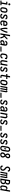

<svg xmlns="http://www.w3.org/2000/svg" viewBox="6852 -7646 803 14546"><g transform="rotate(90 7253.0 -373.5)"><path d="M26 0V-88H164L224 -442H112V-530H340L265 -88H376V0ZM308 -605Q289 -605 272.5 -611.5Q256 -618 246 -631.5Q236 -645 233.5 -662.5Q231 -680 234 -699Q236 -711 242.5 -722.5Q249 -734 259.5 -742Q270 -750 282.5 -752.5Q295 -755 308 -755Q326 -755 342.5 -748.5Q359 -742 369 -728.5Q379 -715 381.5 -697.5Q384 -680 381 -661Q379 -649 372.5 -637.5Q366 -626 355.5 -618Q345 -610 332.5 -607.5Q320 -605 308 -605Z M703 8Q674 8 645.5 2Q617 -4 594.5 -19Q572 -34 556.5 -57Q541 -80 533.5 -107Q526 -134 527 -163.5Q528 -193 533 -222L555 -352Q559 -377 567.5 -402Q576 -427 591 -449Q606 -471 626.5 -489Q647 -507 671.5 -518.5Q696 -530 721 -535.5Q746 -541 772 -541Q802 -541 829.5 -533.5Q857 -526 880 -511Q903 -496 918.5 -473Q934 -450 941 -423Q948 -396 947.5 -366.5Q947 -337 942 -308L920 -178Q916 -153 907.5 -128.5Q899 -104 884 -81.5Q869 -59 848.5 -41Q828 -23 803.5 -11.5Q779 0 753.5 4Q728 8 703 8ZM705 -80Q726 -80 747.5 -88Q769 -96 785 -113Q801 -130 809.5 -150.5Q818 -171 821 -193L843 -323Q847 -345 846.5 -368Q846 -391 837.5 -410Q829 -429 809.5 -439.5Q790 -450 768 -450Q746 -450 725 -441.5Q704 -433 689 -416.5Q674 -400 665.5 -379Q657 -358 653 -337L631 -207Q629 -192 628 -177Q627 -162 629 -148Q631 -134 636.5 -121Q642 -108 652 -98Q662 -88 676 -84Q690 -80 705 -80Z M1203 8Q1180 8 1157.5 5.5Q1135 3 1113.5 -3.5Q1092 -10 1073.5 -21.5Q1055 -33 1042.5 -50Q1030 -67 1025 -89.5Q1020 -112 1023 -135Q1024 -136 1024.5 -138Q1025 -140 1025 -142H1125Q1125 -141 1125 -140.5Q1125 -140 1125 -139Q1122 -124 1129 -111.5Q1136 -99 1148 -92Q1160 -85 1174.5 -82.5Q1189 -80 1203 -80Q1218 -80 1233 -82Q1248 -84 1262.5 -90Q1277 -96 1289 -108Q1301 -120 1303 -135Q1306 -152 1298.5 -166.5Q1291 -181 1278.5 -191Q1266 -201 1251 -207.5Q1236 -214 1221 -220Q1206 -226 1191 -232Q1176 -238 1162.5 -246.5Q1149 -255 1137 -265.5Q1125 -276 1115 -288.5Q1105 -301 1097 -315Q1089 -329 1084.5 -344.5Q1080 -360 1078.5 -376.5Q1077 -393 1080 -410Q1084 -431 1093.5 -450Q1103 -469 1118 -484.5Q1133 -500 1152 -510.5Q1171 -521 1191 -527Q1211 -533 1231 -535.5Q1251 -538 1271 -538Q1294 -538 1316 -535.5Q1338 -533 1358.5 -526.5Q1379 -520 1396.5 -508.5Q1414 -497 1426 -480Q1438 -463 1442.5 -441.5Q1447 -420 1444 -398Q1443 -396 1442.5 -394Q1442 -392 1442 -390H1342Q1342 -391 1342 -392Q1342 -393 1342 -393Q1345 -407 1339 -419Q1333 -431 1322.5 -438Q1312 -445 1298.5 -447.5Q1285 -450 1271 -450Q1257 -450 1243 -448Q1229 -446 1215.5 -439.5Q1202 -433 1192 -421.5Q1182 -410 1179 -396Q1176 -379 1184 -364Q1192 -349 1204 -339Q1216 -329 1231 -322.5Q1246 -316 1261 -310Q1276 -304 1291 -298Q1306 -292 1319.5 -283.5Q1333 -275 1345 -264.5Q1357 -254 1367 -242Q1377 -230 1385 -216Q1393 -202 1398 -186.5Q1403 -171 1404 -154Q1405 -137 1402 -120Q1397 -89 1376.5 -61.5Q1356 -34 1326.5 -18.5Q1297 -3 1265.5 2.5Q1234 8 1203 8Z M1720 8Q1697 8 1674.5 5Q1652 2 1631.5 -5Q1611 -12 1593.5 -24.5Q1576 -37 1562.5 -53.5Q1549 -70 1541 -90Q1533 -110 1529.5 -132Q1526 -154 1527.5 -176.5Q1529 -199 1533 -222L1555 -352Q1559 -377 1567.5 -401.5Q1576 -426 1590.5 -448.5Q1605 -471 1626 -489Q1647 -507 1671 -518.5Q1695 -530 1721 -534Q1747 -538 1772 -538Q1801 -538 1829 -532Q1857 -526 1880 -511Q1903 -496 1918.5 -473Q1934 -450 1941 -423Q1948 -396 1947.5 -366.5Q1947 -337 1942 -308L1927 -221H1634L1631 -207Q1627 -184 1628.5 -160Q1630 -136 1642 -117Q1654 -98 1675 -89Q1696 -80 1720 -80Q1736 -80 1752.5 -84Q1769 -88 1783.5 -97Q1798 -106 1809.5 -119Q1821 -132 1829 -147L1919 -108Q1904 -81 1882.5 -58Q1861 -35 1834 -20Q1807 -5 1778 1.5Q1749 8 1720 8ZM1649 -309H1841L1843 -323Q1846 -338 1847 -353Q1848 -368 1845.5 -382Q1843 -396 1837.5 -409Q1832 -422 1822 -432Q1812 -442 1798.5 -446Q1785 -450 1770 -450Q1748 -450 1726.5 -442Q1705 -434 1689.5 -417Q1674 -400 1665.5 -379.5Q1657 -359 1653 -337Z M2134 0Q2125 -39 2117.5 -77.5Q2110 -116 2103 -155.5Q2096 -195 2090.5 -234Q2085 -273 2081.5 -313.5Q2078 -354 2077.5 -395Q2077 -436 2084 -477L2093 -530H2194L2185 -477Q2177 -426 2177.5 -375.5Q2178 -325 2181.5 -275Q2185 -225 2190.5 -176Q2196 -127 2203 -78Q2219 -110 2235 -143Q2251 -176 2265.5 -209Q2280 -242 2294.5 -275Q2309 -308 2321.5 -341.5Q2334 -375 2344.5 -409Q2355 -443 2361 -477L2370 -530H2472L2463 -477Q2456 -435 2441.5 -394.5Q2427 -354 2410 -314Q2393 -274 2374 -234Q2355 -194 2335 -155Q2315 -116 2294 -77Q2273 -38 2251 0Z M2503 0 2627 -735H2729L2657 -312Q2669 -322 2680.5 -331.5Q2692 -341 2703 -351Q2714 -361 2725 -371Q2736 -381 2747 -391Q2758 -401 2768.5 -412Q2779 -423 2789.5 -433.5Q2800 -444 2810 -455.5Q2820 -467 2828.5 -479Q2837 -491 2845 -503.5Q2853 -516 2856 -530H2972Q2969 -512 2958.5 -496.5Q2948 -481 2936.5 -466Q2925 -451 2912.5 -437Q2900 -423 2886.5 -409.5Q2873 -396 2859.5 -382.5Q2846 -369 2832 -356.5Q2818 -344 2804 -331.5Q2790 -319 2775 -307Q2785 -289 2795 -271Q2805 -253 2814.5 -235Q2824 -217 2833.5 -198.5Q2843 -180 2851 -161.5Q2859 -143 2866.5 -123.5Q2874 -104 2880 -84Q2886 -64 2890 -43Q2894 -22 2890 0H2789Q2792 -23 2788 -45.5Q2784 -68 2777.5 -89.5Q2771 -111 2762.5 -131.5Q2754 -152 2745 -172Q2736 -192 2726.5 -212Q2717 -232 2707 -251Q2690 -238 2673 -225Q2656 -212 2638 -199L2604 0Z M3152 8Q3152 8 3152 8Q3152 8 3152 8Q3152 8 3152 8Q3152 8 3152 8Q3120 8 3090 -3.5Q3060 -15 3042.5 -40.5Q3025 -66 3021 -98.5Q3017 -131 3022 -163Q3027 -188 3038 -213Q3049 -238 3069 -256.5Q3089 -275 3113.5 -287.5Q3138 -300 3163.5 -307Q3189 -314 3214.5 -316Q3240 -318 3265 -318H3334L3341 -357Q3344 -375 3342 -393Q3340 -411 3330 -424.5Q3320 -438 3303 -444Q3286 -450 3268 -450Q3251 -450 3234 -446Q3217 -442 3202 -431.5Q3187 -421 3177.5 -406Q3168 -391 3165 -373H3064Q3069 -397 3078 -418.5Q3087 -440 3101.5 -460Q3116 -480 3135.5 -495.5Q3155 -511 3177 -520.5Q3199 -530 3222 -534Q3245 -538 3268 -538Q3295 -538 3321 -533.5Q3347 -529 3369.5 -518Q3392 -507 3409 -488Q3426 -469 3434.5 -445.5Q3443 -422 3443.5 -395.5Q3444 -369 3440 -342L3382 0H3281L3295 -83Q3284 -64 3269 -46.5Q3254 -29 3235 -16.5Q3216 -4 3194.5 2Q3173 8 3152 8ZM3182 -80Q3205 -80 3229 -88.5Q3253 -97 3271.5 -114.5Q3290 -132 3300.5 -155.5Q3311 -179 3315 -202L3320 -231H3265Q3251 -231 3237 -230Q3223 -229 3209.5 -226.5Q3196 -224 3182 -219.5Q3168 -215 3155 -207Q3142 -199 3134.5 -186Q3127 -173 3124 -159Q3122 -144 3123.5 -129.5Q3125 -115 3132.5 -103Q3140 -91 3153.5 -85.5Q3167 -80 3182 -80Z M3503 0 3518 -88H3897L3882 0Z M4214 8Q4191 8 4169 5Q4147 2 4127 -5.5Q4107 -13 4090 -25.5Q4073 -38 4060.5 -54.5Q4048 -71 4040 -91Q4032 -111 4029 -132.5Q4026 -154 4027.5 -177Q4029 -200 4033 -222L4055 -352Q4059 -377 4067 -401.5Q4075 -426 4089.5 -448Q4104 -470 4124.5 -488Q4145 -506 4169 -517.5Q4193 -529 4218 -533.5Q4243 -538 4268 -538Q4295 -538 4321 -533.5Q4347 -529 4371 -522Q4395 -515 4418.5 -505.5Q4442 -496 4464 -483L4441 -349H4352L4366 -429Q4343 -438 4319 -444Q4295 -450 4270 -450Q4256 -450 4241.5 -447Q4227 -444 4213.5 -436.5Q4200 -429 4189.5 -417.5Q4179 -406 4171.5 -392.5Q4164 -379 4160 -365.5Q4156 -352 4153 -337L4131 -207Q4128 -184 4128.5 -161Q4129 -138 4139.5 -119Q4150 -100 4170.5 -90Q4191 -80 4214 -80Q4233 -80 4252.5 -86.5Q4272 -93 4287.5 -106.5Q4303 -120 4313.5 -137.5Q4324 -155 4331 -174L4425 -143Q4412 -110 4391.5 -81Q4371 -52 4342.5 -31Q4314 -10 4280.5 -1Q4247 8 4214 8Z M4673 8Q4646 8 4621.5 -0.5Q4597 -9 4579 -26.5Q4561 -44 4551 -67Q4541 -90 4537 -115.5Q4533 -141 4534.5 -168Q4536 -195 4541 -222L4593 -530H4694L4639 -207Q4637 -193 4636 -178.5Q4635 -164 4636.5 -150Q4638 -136 4642.5 -122.5Q4647 -109 4656 -99Q4665 -89 4678 -84.5Q4691 -80 4706 -80Q4725 -80 4744 -87Q4763 -94 4777.5 -109Q4792 -124 4800 -143Q4808 -162 4811 -181L4870 -530H4972L4882 0H4781L4792 -65Q4782 -49 4769.5 -35Q4757 -21 4741.5 -10.5Q4726 0 4708 4Q4690 8 4673 8Z M5203 8Q5180 8 5157.5 5.5Q5135 3 5113.5 -3.5Q5092 -10 5073.5 -21.5Q5055 -33 5042.5 -50Q5030 -67 5025 -89.5Q5020 -112 5023 -135Q5024 -136 5024.5 -138Q5025 -140 5025 -142H5125Q5125 -141 5125 -140.5Q5125 -140 5125 -139Q5122 -124 5129 -111.5Q5136 -99 5148 -92Q5160 -85 5174.5 -82.5Q5189 -80 5203 -80Q5218 -80 5233 -82Q5248 -84 5262.5 -90Q5277 -96 5289 -108Q5301 -120 5303 -135Q5306 -152 5298.5 -166.5Q5291 -181 5278.5 -191Q5266 -201 5251 -207.5Q5236 -214 5221 -220Q5206 -226 5191 -232Q5176 -238 5162.5 -246.5Q5149 -255 5137 -265.5Q5125 -276 5115 -288.5Q5105 -301 5097 -315Q5089 -329 5084.5 -344.5Q5080 -360 5078.5 -376.5Q5077 -393 5080 -410Q5084 -431 5093.5 -450Q5103 -469 5118 -484.5Q5133 -500 5152 -510.5Q5171 -521 5191 -527Q5211 -533 5231 -535.5Q5251 -538 5271 -538Q5294 -538 5316 -535.5Q5338 -533 5358.5 -526.5Q5379 -520 5396.5 -508.5Q5414 -497 5426 -480Q5438 -463 5442.5 -441.5Q5447 -420 5444 -398Q5443 -396 5442.5 -394Q5442 -392 5442 -390H5342Q5342 -391 5342 -392Q5342 -393 5342 -393Q5345 -407 5339 -419Q5333 -431 5322.5 -438Q5312 -445 5298.5 -447.5Q5285 -450 5271 -450Q5257 -450 5243 -448Q5229 -446 5215.5 -439.5Q5202 -433 5192 -421.5Q5182 -410 5179 -396Q5176 -379 5184 -364Q5192 -349 5204 -339Q5216 -329 5231 -322.5Q5246 -316 5261 -310Q5276 -304 5291 -298Q5306 -292 5319.5 -283.5Q5333 -275 5345 -264.5Q5357 -254 5367 -242Q5377 -230 5385 -216Q5393 -202 5398 -186.5Q5403 -171 5404 -154Q5405 -137 5402 -120Q5397 -89 5376.5 -61.5Q5356 -34 5326.5 -18.5Q5297 -3 5265.5 2.5Q5234 8 5203 8Z M5779 0Q5758 0 5738 -3.5Q5718 -7 5701 -16Q5684 -25 5671.5 -40Q5659 -55 5653 -74Q5647 -93 5647 -113.5Q5647 -134 5650 -155L5699 -442H5585V-530H5714L5748 -735H5850L5815 -530H5964V-442H5800L5749 -140Q5748 -131 5748 -122Q5748 -113 5751.5 -105Q5755 -97 5762.5 -92.5Q5770 -88 5779 -88H5882V0Z M6203 8Q6174 8 6145.5 2Q6117 -4 6094.5 -19Q6072 -34 6056.5 -57Q6041 -80 6033.5 -107Q6026 -134 6027 -163.5Q6028 -193 6033 -222L6055 -352Q6059 -377 6067.5 -402Q6076 -427 6091 -449Q6106 -471 6126.5 -489Q6147 -507 6171.5 -518.5Q6196 -530 6221 -535.5Q6246 -541 6272 -541Q6302 -541 6329.5 -533.5Q6357 -526 6380 -511Q6403 -496 6418.5 -473Q6434 -450 6441 -423Q6448 -396 6447.5 -366.5Q6447 -337 6442 -308L6420 -178Q6416 -153 6407.5 -128.5Q6399 -104 6384 -81.5Q6369 -59 6348.5 -41Q6328 -23 6303.5 -11.5Q6279 0 6253.5 4Q6228 8 6203 8ZM6205 -80Q6226 -80 6247.5 -88Q6269 -96 6285 -113Q6301 -130 6309.5 -150.5Q6318 -171 6321 -193L6343 -323Q6347 -345 6346.5 -368Q6346 -391 6337.5 -410Q6329 -429 6309.5 -439.5Q6290 -450 6268 -450Q6246 -450 6225 -441.5Q6204 -433 6189 -416.5Q6174 -400 6165.5 -379Q6157 -358 6153 -337L6131 -207Q6129 -192 6128 -177Q6127 -162 6129 -148Q6131 -134 6136.5 -121Q6142 -108 6152 -98Q6162 -88 6176 -84Q6190 -80 6205 -80Z M6483 0 6573 -530H6662L6653 -481Q6660 -492 6668.5 -503Q6677 -514 6688 -522Q6699 -530 6712 -534Q6725 -538 6738 -538Q6753 -538 6767 -531.5Q6781 -525 6789.5 -513.5Q6798 -502 6802 -487.5Q6806 -473 6807 -458Q6814 -473 6822.5 -487.5Q6831 -502 6843.5 -513.5Q6856 -525 6871.5 -531.5Q6887 -538 6903 -538Q6919 -538 6933 -531Q6947 -524 6955.5 -512Q6964 -500 6968 -485Q6972 -470 6973 -454Q6974 -438 6972.5 -422Q6971 -406 6968 -389L6902 0H6813L6881 -405Q6883 -414 6883 -423.5Q6883 -433 6880 -441.5Q6877 -450 6870 -455.5Q6863 -461 6854 -461Q6841 -461 6831 -449.5Q6821 -438 6815 -425.5Q6809 -413 6806 -400Q6803 -387 6800 -374L6737 0H6648L6716 -405Q6718 -414 6718 -423.5Q6718 -433 6715 -441.5Q6712 -450 6705 -455.5Q6698 -461 6689 -461Q6676 -461 6666 -449.5Q6656 -438 6650 -425.5Q6644 -413 6641 -400Q6638 -387 6636 -374L6572 0Z M7003 0 7018 -88H7397L7382 0Z M7703 8Q7680 8 7657.5 5.5Q7635 3 7613.5 -3.5Q7592 -10 7573.5 -21.5Q7555 -33 7542.5 -50Q7530 -67 7525 -89.5Q7520 -112 7523 -135Q7524 -136 7524.5 -138Q7525 -140 7525 -142H7625Q7625 -141 7625 -140.5Q7625 -140 7625 -139Q7622 -124 7629 -111.5Q7636 -99 7648 -92Q7660 -85 7674.5 -82.5Q7689 -80 7703 -80Q7718 -80 7733 -82Q7748 -84 7762.5 -90Q7777 -96 7789 -108Q7801 -120 7803 -135Q7806 -152 7798.5 -166.5Q7791 -181 7778.5 -191Q7766 -201 7751 -207.5Q7736 -214 7721 -220Q7706 -226 7691 -232Q7676 -238 7662.5 -246.5Q7649 -255 7637 -265.5Q7625 -276 7615 -288.5Q7605 -301 7597 -315Q7589 -329 7584.5 -344.5Q7580 -360 7578.5 -376.5Q7577 -393 7580 -410Q7584 -431 7593.5 -450Q7603 -469 7618 -484.5Q7633 -500 7652 -510.5Q7671 -521 7691 -527Q7711 -533 7731 -535.5Q7751 -538 7771 -538Q7794 -538 7816 -535.5Q7838 -533 7858.5 -526.5Q7879 -520 7896.5 -508.5Q7914 -497 7926 -480Q7938 -463 7942.5 -441.5Q7947 -420 7944 -398Q7943 -396 7942.5 -394Q7942 -392 7942 -390H7842Q7842 -391 7842 -392Q7842 -393 7842 -393Q7845 -407 7839 -419Q7833 -431 7822.5 -438Q7812 -445 7798.5 -447.5Q7785 -450 7771 -450Q7757 -450 7743 -448Q7729 -446 7715.5 -439.5Q7702 -433 7692 -421.5Q7682 -410 7679 -396Q7676 -379 7684 -364Q7692 -349 7704 -339Q7716 -329 7731 -322.5Q7746 -316 7761 -310Q7776 -304 7791 -298Q7806 -292 7819.5 -283.5Q7833 -275 7845 -264.5Q7857 -254 7867 -242Q7877 -230 7885 -216Q7893 -202 7898 -186.5Q7903 -171 7904 -154Q7905 -137 7902 -120Q7897 -89 7876.5 -61.5Q7856 -34 7826.5 -18.5Q7797 -3 7765.5 2.5Q7734 8 7703 8Z M8152 8Q8152 8 8152 8Q8152 8 8152 8Q8152 8 8152 8Q8152 8 8152 8Q8120 8 8090 -3.5Q8060 -15 8042.5 -40.5Q8025 -66 8021 -98.5Q8017 -131 8022 -163Q8027 -188 8038 -213Q8049 -238 8069 -256.5Q8089 -275 8113.5 -287.5Q8138 -300 8163.5 -307Q8189 -314 8214.5 -316Q8240 -318 8265 -318H8334L8341 -357Q8344 -375 8342 -393Q8340 -411 8330 -424.5Q8320 -438 8303 -444Q8286 -450 8268 -450Q8251 -450 8234 -446Q8217 -442 8202 -431.5Q8187 -421 8177.5 -406Q8168 -391 8165 -373H8064Q8069 -397 8078 -418.5Q8087 -440 8101.5 -460Q8116 -480 8135.5 -495.5Q8155 -511 8177 -520.5Q8199 -530 8222 -534Q8245 -538 8268 -538Q8295 -538 8321 -533.5Q8347 -529 8369.5 -518Q8392 -507 8409 -488Q8426 -469 8434.5 -445.5Q8443 -422 8443.5 -395.5Q8444 -369 8440 -342L8382 0H8281L8295 -83Q8284 -64 8269 -46.5Q8254 -29 8235 -16.5Q8216 -4 8194.5 2Q8173 8 8152 8ZM8182 -80Q8205 -80 8229 -88.5Q8253 -97 8271.5 -114.5Q8290 -132 8300.5 -155.5Q8311 -179 8315 -202L8320 -231H8265Q8251 -231 8237 -230Q8223 -229 8209.5 -226.5Q8196 -224 8182 -219.5Q8168 -215 8155 -207Q8142 -199 8134.5 -186Q8127 -173 8124 -159Q8122 -144 8123.5 -129.5Q8125 -115 8132.5 -103Q8140 -91 8153.5 -85.5Q8167 -80 8182 -80Z M8503 0 8593 -530H8694L8683 -465Q8692 -481 8704.5 -495Q8717 -509 8733 -519.5Q8749 -530 8767 -534Q8785 -538 8802 -538Q8828 -538 8853 -529.5Q8878 -521 8896 -503.5Q8914 -486 8924 -463Q8934 -440 8938 -414.5Q8942 -389 8940.5 -362Q8939 -335 8934 -308L8882 0H8781L8835 -323Q8838 -337 8839 -351.5Q8840 -366 8838.5 -380Q8837 -394 8832.5 -407.5Q8828 -421 8819 -431Q8810 -441 8797 -445.5Q8784 -450 8769 -450Q8750 -450 8730.5 -443Q8711 -436 8696.5 -421Q8682 -406 8674.5 -387Q8667 -368 8664 -349L8604 0Z M9203 8Q9180 8 9157.5 5.5Q9135 3 9113.5 -3.5Q9092 -10 9073.5 -21.5Q9055 -33 9042.5 -50Q9030 -67 9025 -89.5Q9020 -112 9023 -135Q9024 -136 9024.5 -138Q9025 -140 9025 -142H9125Q9125 -141 9125 -140.5Q9125 -140 9125 -139Q9122 -124 9129 -111.5Q9136 -99 9148 -92Q9160 -85 9174.5 -82.5Q9189 -80 9203 -80Q9218 -80 9233 -82Q9248 -84 9262.5 -90Q9277 -96 9289 -108Q9301 -120 9303 -135Q9306 -152 9298.5 -166.5Q9291 -181 9278.5 -191Q9266 -201 9251 -207.5Q9236 -214 9221 -220Q9206 -226 9191 -232Q9176 -238 9162.5 -246.5Q9149 -255 9137 -265.5Q9125 -276 9115 -288.5Q9105 -301 9097 -315Q9089 -329 9084.5 -344.5Q9080 -360 9078.5 -376.5Q9077 -393 9080 -410Q9084 -431 9093.5 -450Q9103 -469 9118 -484.5Q9133 -500 9152 -510.5Q9171 -521 9191 -527Q9211 -533 9231 -535.5Q9251 -538 9271 -538Q9294 -538 9316 -535.5Q9338 -533 9358.5 -526.5Q9379 -520 9396.5 -508.5Q9414 -497 9426 -480Q9438 -463 9442.5 -441.5Q9447 -420 9444 -398Q9443 -396 9442.5 -394Q9442 -392 9442 -390H9342Q9342 -391 9342 -392Q9342 -393 9342 -393Q9345 -407 9339 -419Q9333 -431 9322.5 -438Q9312 -445 9298.5 -447.5Q9285 -450 9271 -450Q9257 -450 9243 -448Q9229 -446 9215.5 -439.5Q9202 -433 9192 -421.5Q9182 -410 9179 -396Q9176 -379 9184 -364Q9192 -349 9204 -339Q9216 -329 9231 -322.5Q9246 -316 9261 -310Q9276 -304 9291 -298Q9306 -292 9319.5 -283.5Q9333 -275 9345 -264.5Q9357 -254 9367 -242Q9377 -230 9385 -216Q9393 -202 9398 -186.5Q9403 -171 9404 -154Q9405 -137 9402 -120Q9397 -89 9376.5 -61.5Q9356 -34 9326.5 -18.5Q9297 -3 9265.5 2.5Q9234 8 9203 8Z M9503 0 9518 -88H9897L9882 0Z M10203 8Q10180 8 10157.5 5.5Q10135 3 10113.5 -3.5Q10092 -10 10073.5 -21.5Q10055 -33 10042.5 -50Q10030 -67 10025 -89.5Q10020 -112 10023 -135Q10024 -136 10024.5 -138Q10025 -140 10025 -142H10125Q10125 -141 10125 -140.5Q10125 -140 10125 -139Q10122 -124 10129 -111.5Q10136 -99 10148 -92Q10160 -85 10174.5 -82.5Q10189 -80 10203 -80Q10218 -80 10233 -82Q10248 -84 10262.5 -90Q10277 -96 10289 -108Q10301 -120 10303 -135Q10306 -152 10298.5 -166.5Q10291 -181 10278.5 -191Q10266 -201 10251 -207.5Q10236 -214 10221 -220Q10206 -226 10191 -232Q10176 -238 10162.5 -246.5Q10149 -255 10137 -265.5Q10125 -276 10115 -288.5Q10105 -301 10097 -315Q10089 -329 10084.5 -344.5Q10080 -360 10078.5 -376.5Q10077 -393 10080 -410Q10084 -431 10093.5 -450Q10103 -469 10118 -484.5Q10133 -500 10152 -510.5Q10171 -521 10191 -527Q10211 -533 10231 -535.5Q10251 -538 10271 -538Q10294 -538 10316 -535.5Q10338 -533 10358.5 -526.5Q10379 -520 10396.5 -508.5Q10414 -497 10426 -480Q10438 -463 10442.5 -441.5Q10447 -420 10444 -398Q10443 -396 10442.5 -394Q10442 -392 10442 -390H10342Q10342 -391 10342 -392Q10342 -393 10342 -393Q10345 -407 10339 -419Q10333 -431 10322.5 -438Q10312 -445 10298.5 -447.5Q10285 -450 10271 -450Q10257 -450 10243 -448Q10229 -446 10215.5 -439.5Q10202 -433 10192 -421.5Q10182 -410 10179 -396Q10176 -379 10184 -364Q10192 -349 10204 -339Q10216 -329 10231 -322.5Q10246 -316 10261 -310Q10276 -304 10291 -298Q10306 -292 10319.5 -283.5Q10333 -275 10345 -264.5Q10357 -254 10367 -242Q10377 -230 10385 -216Q10393 -202 10398 -186.5Q10403 -171 10404 -154Q10405 -137 10402 -120Q10397 -89 10376.5 -61.5Q10356 -34 10326.5 -18.5Q10297 -3 10265.5 2.5Q10234 8 10203 8Z M10703 8Q10680 8 10657.5 5.5Q10635 3 10613.5 -3.5Q10592 -10 10573.5 -21.5Q10555 -33 10542.5 -50Q10530 -67 10525 -89.5Q10520 -112 10523 -135Q10524 -136 10524.5 -138Q10525 -140 10525 -142H10625Q10625 -141 10625 -140.5Q10625 -140 10625 -139Q10622 -124 10629 -111.5Q10636 -99 10648 -92Q10660 -85 10674.5 -82.5Q10689 -80 10703 -80Q10718 -80 10733 -82Q10748 -84 10762.5 -90Q10777 -96 10789 -108Q10801 -120 10803 -135Q10806 -152 10798.5 -166.5Q10791 -181 10778.5 -191Q10766 -201 10751 -207.5Q10736 -214 10721 -220Q10706 -226 10691 -232Q10676 -238 10662.5 -246.5Q10649 -255 10637 -265.5Q10625 -276 10615 -288.5Q10605 -301 10597 -315Q10589 -329 10584.5 -344.5Q10580 -360 10578.5 -376.5Q10577 -393 10580 -410Q10584 -431 10593.5 -450Q10603 -469 10618 -484.5Q10633 -500 10652 -510.5Q10671 -521 10691 -527Q10711 -533 10731 -535.5Q10751 -538 10771 -538Q10794 -538 10816 -535.5Q10838 -533 10858.5 -526.5Q10879 -520 10896.5 -508.5Q10914 -497 10926 -480Q10938 -463 10942.5 -441.5Q10947 -420 10944 -398Q10943 -396 10942.5 -394Q10942 -392 10942 -390H10842Q10842 -391 10842 -392Q10842 -393 10842 -393Q10845 -407 10839 -419Q10833 -431 10822.5 -438Q10812 -445 10798.5 -447.5Q10785 -450 10771 -450Q10757 -450 10743 -448Q10729 -446 10715.5 -439.5Q10702 -433 10692 -421.5Q10682 -410 10679 -396Q10676 -379 10684 -364Q10692 -349 10704 -339Q10716 -329 10731 -322.5Q10746 -316 10761 -310Q10776 -304 10791 -298Q10806 -292 10819.5 -283.5Q10833 -275 10845 -264.5Q10857 -254 10867 -242Q10877 -230 10885 -216Q10893 -202 10898 -186.5Q10903 -171 10904 -154Q10905 -137 10902 -120Q10897 -89 10876.5 -61.5Q10856 -34 10826.5 -18.5Q10797 -3 10765.5 2.5Q10734 8 10703 8Z M11203 8Q11174 8 11145.5 2Q11117 -4 11094.5 -19Q11072 -34 11056.5 -57Q11041 -80 11033.5 -107Q11026 -134 11027 -163.5Q11028 -193 11033 -222L11089 -557Q11093 -582 11102 -607Q11111 -632 11125.5 -654Q11140 -676 11161 -694Q11182 -712 11206.5 -723.5Q11231 -735 11256 -740.5Q11281 -746 11307 -746Q11336 -746 11363.5 -738.5Q11391 -731 11414.5 -716Q11438 -701 11453.5 -678Q11469 -655 11476 -628Q11483 -601 11482.5 -571.5Q11482 -542 11477 -513L11420 -178Q11416 -153 11407.5 -128.5Q11399 -104 11384 -81.5Q11369 -59 11348.5 -41Q11328 -23 11303.5 -11.5Q11279 0 11253.5 4Q11228 8 11203 8ZM11205 -80Q11226 -80 11247.5 -88Q11269 -96 11285 -113Q11301 -130 11309.5 -150.5Q11318 -171 11321 -193L11378 -528Q11382 -550 11381.5 -573Q11381 -596 11372 -615Q11363 -634 11344 -644.5Q11325 -655 11302 -655Q11281 -655 11260 -646.5Q11239 -638 11223.5 -621.5Q11208 -605 11200 -584Q11192 -563 11188 -542L11131 -207Q11129 -192 11128 -177Q11127 -162 11129 -148Q11131 -134 11136.5 -121Q11142 -108 11152 -98Q11162 -88 11176 -84Q11190 -80 11205 -80ZM11243 -292Q11234 -292 11225.5 -295.5Q11217 -299 11212 -306Q11207 -313 11205.5 -322Q11204 -331 11206 -341L11214 -387Q11216 -397 11219.5 -407Q11223 -417 11229.5 -425.5Q11236 -434 11246 -438.5Q11256 -443 11266 -443Q11275 -443 11283.5 -439.5Q11292 -436 11297.5 -429Q11303 -422 11304 -413Q11305 -404 11303 -394L11295 -348Q11294 -338 11290.5 -328Q11287 -318 11280 -309.5Q11273 -301 11263 -296.5Q11253 -292 11243 -292Z M11704 8Q11677 8 11651 3.5Q11625 -1 11602 -12.5Q11579 -24 11562 -43Q11545 -62 11536 -86Q11527 -110 11524.5 -137Q11522 -164 11527 -190Q11532 -221 11546 -250Q11560 -279 11581.5 -304Q11603 -329 11629 -349Q11655 -369 11683 -386Q11665 -406 11649.5 -429Q11634 -452 11623.5 -477.5Q11613 -503 11609 -531.5Q11605 -560 11610 -590Q11616 -623 11633.5 -653Q11651 -683 11678.5 -704.5Q11706 -726 11739 -734.5Q11772 -743 11805 -743Q11830 -743 11855 -738.5Q11880 -734 11901 -722Q11922 -710 11937.5 -691.5Q11953 -673 11961 -650.5Q11969 -628 11970.5 -602.5Q11972 -577 11968 -552Q11963 -524 11951 -497.5Q11939 -471 11920.5 -447.5Q11902 -424 11879 -405Q11856 -386 11831 -369Q11852 -348 11869.5 -324Q11887 -300 11899 -272.5Q11911 -245 11916 -214.5Q11921 -184 11916 -152Q11912 -129 11902 -106.5Q11892 -84 11876.5 -65Q11861 -46 11840.5 -31Q11820 -16 11797 -7.5Q11774 1 11750.5 4.5Q11727 8 11704 8ZM11766 -435Q11784 -447 11801 -460Q11818 -473 11832 -489.5Q11846 -506 11855.5 -525Q11865 -544 11869 -564Q11871 -581 11869.5 -598Q11868 -615 11860 -628.5Q11852 -642 11836.5 -648.5Q11821 -655 11804 -655Q11788 -655 11771.5 -650Q11755 -645 11741.5 -633.5Q11728 -622 11720 -606.5Q11712 -591 11709 -574Q11706 -554 11709.5 -534Q11713 -514 11721.5 -496.5Q11730 -479 11741.5 -464Q11753 -449 11766 -435ZM11704 -80Q11723 -80 11742 -85Q11761 -90 11777.5 -102Q11794 -114 11804 -131.5Q11814 -149 11817 -168Q11821 -191 11816 -212.5Q11811 -234 11801 -253Q11791 -272 11777.5 -288Q11764 -304 11749 -319Q11728 -307 11708 -292.5Q11688 -278 11671 -260.5Q11654 -243 11642 -222Q11630 -201 11626 -178Q11623 -159 11626 -140Q11629 -121 11639.5 -107Q11650 -93 11667.5 -86.5Q11685 -80 11704 -80Z M12703 8Q12678 8 12653 5Q12628 2 12605.5 -7Q12583 -16 12564.5 -31Q12546 -46 12534.5 -67Q12523 -88 12519.5 -112.5Q12516 -137 12520 -162Q12521 -165 12521.5 -167.5Q12522 -170 12522 -172H12622Q12622 -171 12622 -169.5Q12622 -168 12622 -167Q12618 -149 12622.5 -131.5Q12627 -114 12638.5 -102Q12650 -90 12667.5 -85Q12685 -80 12703 -80Q12723 -80 12742.5 -85.5Q12762 -91 12778.5 -104Q12795 -117 12805 -135.5Q12815 -154 12818 -174Q12822 -199 12815 -223Q12808 -247 12794 -266Q12780 -285 12761.5 -300Q12743 -315 12724 -329.5Q12705 -344 12687.5 -360Q12670 -376 12655 -394.5Q12640 -413 12628 -433Q12616 -453 12608 -477Q12600 -501 12598 -525.5Q12596 -550 12600 -576Q12604 -600 12613.5 -622Q12623 -644 12637.5 -664Q12652 -684 12671.5 -700Q12691 -716 12713.5 -726Q12736 -736 12759.5 -739.5Q12783 -743 12806 -743Q12831 -743 12855 -739.5Q12879 -736 12901 -727Q12923 -718 12940.5 -703.5Q12958 -689 12968.5 -668Q12979 -647 12982.5 -623Q12986 -599 12981 -574Q12981 -572 12980.5 -569.5Q12980 -567 12980 -565H12879Q12879 -566 12879.5 -567Q12880 -568 12880 -570Q12883 -587 12879.5 -604Q12876 -621 12866 -633Q12856 -645 12839.5 -650Q12823 -655 12806 -655Q12787 -655 12768.5 -649Q12750 -643 12735 -629.5Q12720 -616 12711.5 -598.5Q12703 -581 12699 -562Q12695 -536 12702 -512Q12709 -488 12723 -469Q12737 -450 12755.5 -435Q12774 -420 12793 -405.5Q12812 -391 12829.5 -375Q12847 -359 12862 -340.5Q12877 -322 12889 -302Q12901 -282 12909 -258.5Q12917 -235 12919 -210Q12921 -185 12917 -159Q12913 -135 12903.5 -112.5Q12894 -90 12878.5 -69.5Q12863 -49 12842 -33.5Q12821 -18 12798 -8.5Q12775 1 12751 4.5Q12727 8 12703 8Z M12983 0 13073 -530H13162L13153 -481Q13160 -492 13168.5 -503Q13177 -514 13188 -522Q13199 -530 13212 -534Q13225 -538 13238 -538Q13253 -538 13267 -531.5Q13281 -525 13289.5 -513.5Q13298 -502 13302 -487.5Q13306 -473 13307 -458Q13314 -473 13322.5 -487.5Q13331 -502 13343.5 -513.5Q13356 -525 13371.5 -531.5Q13387 -538 13403 -538Q13419 -538 13433 -531Q13447 -524 13455.5 -512Q13464 -500 13468 -485Q13472 -470 13473 -454Q13474 -438 13472.5 -422Q13471 -406 13468 -389L13402 0H13313L13381 -405Q13383 -414 13383 -423.5Q13383 -433 13380 -441.5Q13377 -450 13370 -455.5Q13363 -461 13354 -461Q13341 -461 13331 -449.5Q13321 -438 13315 -425.5Q13309 -413 13306 -400Q13303 -387 13300 -374L13237 0H13148L13216 -405Q13218 -414 13218 -423.5Q13218 -433 13215 -441.5Q13212 -450 13205 -455.5Q13198 -461 13189 -461Q13176 -461 13166 -449.5Q13156 -438 13150 -425.5Q13144 -413 13141 -400Q13138 -387 13136 -374L13072 0Z M13503 0 13627 -735H13788Q13816 -735 13843 -729.5Q13870 -724 13893 -710.5Q13916 -697 13932 -676Q13948 -655 13955.5 -629.5Q13963 -604 13963.5 -576Q13964 -548 13959 -520Q13956 -498 13948.5 -476Q13941 -454 13927 -435Q13913 -416 13894 -401.5Q13875 -387 13854 -378Q13877 -365 13895.5 -345.5Q13914 -326 13923.5 -301.5Q13933 -277 13934 -248.5Q13935 -220 13931 -192Q13926 -165 13916.5 -138.5Q13907 -112 13889.5 -88.5Q13872 -65 13848.5 -47.5Q13825 -30 13798.5 -19Q13772 -8 13744.5 -4Q13717 0 13690 0ZM13676 -424H13751Q13771 -424 13791 -432Q13811 -440 13826 -456Q13841 -472 13849 -491.5Q13857 -511 13860 -531Q13863 -552 13862.5 -573Q13862 -594 13853 -611Q13844 -628 13826.5 -637.5Q13809 -647 13788 -647H13714ZM13690 -88Q13706 -88 13722.5 -90.5Q13739 -93 13755 -100Q13771 -107 13784.5 -118.5Q13798 -130 13808 -144.5Q13818 -159 13823.5 -175Q13829 -191 13832 -207Q13836 -232 13833 -257Q13830 -282 13816.5 -301Q13803 -320 13780 -328Q13757 -336 13732 -336H13661L13619 -88Z M14149 8Q14123 8 14099.5 -1Q14076 -10 14060.5 -28Q14045 -46 14037 -70Q14029 -94 14026.5 -119Q14024 -144 14026 -170Q14028 -196 14033 -222L14055 -352Q14058 -375 14065 -397.5Q14072 -420 14084 -441.5Q14096 -463 14112.5 -482Q14129 -501 14150 -513.5Q14171 -526 14194.5 -532Q14218 -538 14241 -538Q14263 -538 14284 -531.5Q14305 -525 14319 -510.5Q14333 -496 14341.5 -476.5Q14350 -457 14354 -437L14405 -735H14506L14382 0H14281L14293 -75Q14282 -56 14266 -40Q14250 -24 14231 -13Q14212 -2 14191 3Q14170 8 14149 8ZM14205 -80Q14224 -80 14243.5 -87Q14263 -94 14277.5 -109Q14292 -124 14300 -142.5Q14308 -161 14311 -181L14333 -311Q14336 -326 14337 -341.5Q14338 -357 14337 -372Q14336 -387 14332 -401.5Q14328 -416 14319.5 -427.5Q14311 -439 14297.5 -444.5Q14284 -450 14268 -450Q14247 -450 14226 -441.5Q14205 -433 14189.5 -416.5Q14174 -400 14165.5 -379Q14157 -358 14153 -337L14131 -207Q14129 -192 14128 -177Q14127 -162 14129 -148Q14131 -134 14136.5 -121Q14142 -108 14152 -98.5Q14162 -89 14176 -84.5Q14190 -80 14205 -80Z"/></g></svg>

Font: iosevka_custom_sans_ss08 SmBd
Style: Italic
Weight: 600
Italic angle: -10°
Designer: Belleve Invis
Foundry: Belleve Invis
Version: Version 10.3.0; ttfautohint (v1.8.3)